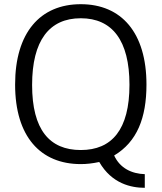

<svg xmlns="http://www.w3.org/2000/svg" viewBox="-20 -772 770 915"><path d="M52 -369C52 -121 173 10 365 10C393 10 420 7 453 0C513 104 606 123 670 123V58C608 56 552 30 524 -31C633 -96 678 -210 678 -369C678 -616 559 -752 365 -752C171 -752 52 -616 52 -369ZM133 -367C133 -579 215 -685 365 -685C515 -685 597 -579 597 -368C597 -154 513 -57 365 -57C216 -57 133 -154 133 -367Z"/></svg>

Font: Cheyenne Sans Light
Style: Regular
Weight: 300
Designer: The Public Sans project authors (U.S. Web Design System), Libre Franklin designed by Pablo Impallari and Rodrigo Fuenzal
Foundry: The Cheyenne Sans Project Authors
Version: Version 2.007